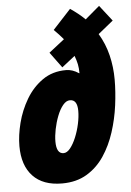

<svg xmlns="http://www.w3.org/2000/svg" viewBox="-55 -810 588 861"><g transform="rotate(-5 239.5 -379.5)"><path d="M189.9 9.8Q104 9.8 58.6 -38.3Q13.2 -86.4 13.2 -173.8Q13.2 -221.7 27.3 -277.3Q41.5 -333 70.8 -382.6Q100.1 -432.1 145 -463.6Q189.9 -495.1 251 -495.1Q280.3 -495.1 308.1 -476.1H310.1Q310.1 -499 306.4 -516.6Q302.7 -534.2 294.9 -555.2L235.8 -508.8L184.1 -579.1L253.9 -633.8Q244.6 -645 233.9 -656.5Q223.1 -668 211.9 -679.2L293 -767.1Q311 -754.9 327.4 -741.9Q343.8 -729 358.9 -713.9L423.8 -769L479 -698.2L411.1 -643.1Q439 -596.7 451.9 -543.7Q464.8 -490.7 464.8 -434.1Q464.8 -379.4 456.8 -318.4Q448.7 -257.3 429.9 -199Q411.1 -140.6 379.6 -93.5Q348.1 -46.4 301.3 -18.3Q254.4 9.8 189.9 9.8ZM208 -125Q223.6 -125 238.3 -143.3Q252.9 -161.6 264.6 -189.9Q276.4 -218.3 283.2 -249.8Q290 -281.2 290 -308.1Q290 -358.9 256.8 -358.9Q239.7 -358.9 224.9 -340.6Q210 -322.3 199 -293.9Q188 -265.6 181.9 -235.1Q175.8 -204.6 175.8 -180.2Q175.8 -125 208 -125Z"/></g></svg>

Font: Open Sans Condensed ExtraBold
Style: Italic
Weight: 800
Width: 3
Italic angle: -12°
Designer: Monotype Design Team
Foundry: Monotype Imaging Inc.
Version: Version 3.003; ttfautohint (v1.8.4)